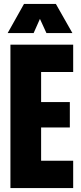

<svg xmlns="http://www.w3.org/2000/svg" viewBox="-20 -956 410 976"><path d="M19 -788 102 -936H264L348 -788H216L183 -860L151 -788ZM33 0V-729H352V-590H189V-437H335V-308H189V-139H352V0Z"/></svg>

Font: Mona Sans Condensed ExtraBold
Style: Regular
Weight: 800
Width: 3
Designer: Deni Anggara
Foundry: GitHub
Version: Version 1.001;gftools[0.9.33]